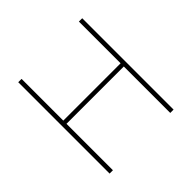

<svg xmlns="http://www.w3.org/2000/svg" viewBox="-177 -887 1061 1061"><g transform="rotate(-45 353.0 -357.0)"><path d="M603 0H577V-363H129V0H103V-714H129V-388H577V-714H603Z"/></g></svg>

Font: Noto Sans Kannada Thin
Style: Regular
Weight: 100
Designer: Jelle Bosma - Monotype Design Team
Foundry: Monotype Imaging Inc.
Version: Version 2.005; ttfautohint (v1.8.4.7-5d5b)